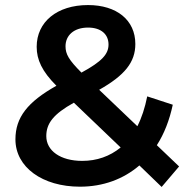

<svg xmlns="http://www.w3.org/2000/svg" viewBox="-20 -728 746 759"><path d="M688 -70 600 -154C629 -199 650 -253 663 -314L562 -347C553 -302 540 -262 523 -229L372 -373C473 -430 515 -482 515 -554C515 -649 441 -708 328 -708C205 -708 125 -641 125 -543C125 -492 146 -446 203 -389C89 -325 41 -264 41 -177C41 -67 148 10 296 10C388 10 468 -20 531 -74L619 11ZM328 -619C380 -619 409 -592 409 -552C409 -514 383 -485 302 -441C252 -491 239 -514 239 -545C239 -588 272 -619 328 -619ZM305 -92C219 -92 163 -132 163 -190C163 -240 191 -277 272 -322L457 -145C414 -110 363 -92 305 -92Z"/></svg>

Font: Montserrat Lite SemiBold
Style: Regular
Weight: 600
Designer: Julieta Ulanovsky
Foundry: Julieta Ulanovsky
Version: Version 7.200;PS 007.200;hotconv 1.0.88;makeotf.lib2.5.64775